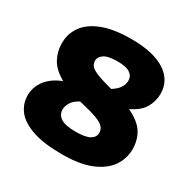

<svg xmlns="http://www.w3.org/2000/svg" viewBox="-168 -912 1078 1084"><g transform="rotate(30 371.5 -370.0)"><path d="M372 10Q251 10 177.5 -15.5Q104 -41 70.8 -84.2Q37.5 -127.5 37.5 -181.5Q37.5 -237.5 71.5 -281.5Q105.5 -325.5 171 -351.5Q108 -387 82.8 -433.2Q57.5 -479.5 57.5 -534Q57.5 -596.5 92.8 -645.2Q128 -694 201.2 -722Q274.5 -750 388 -750Q530.5 -750 607 -700.5Q683.5 -651 683.5 -563.5Q683.5 -516 659.2 -473.2Q635 -430.5 572 -400.5Q646.5 -365 674.8 -319Q703 -273 703 -213.5Q703 -152.5 668.2 -101.8Q633.5 -51 560.5 -20.5Q487.5 10 372 10ZM269 -543Q269 -524 280 -509.2Q291 -494.5 325 -480.5Q359 -466.5 428 -448.5Q461 -469.5 475 -491.5Q489 -513.5 489 -538Q489 -567.5 463.5 -584.5Q438 -601.5 383.5 -601.5Q320 -601.5 294.8 -583.8Q269.5 -566 269 -543ZM248 -211.5Q248 -177.5 277.5 -158.2Q307 -139 373 -139Q439 -139 466.5 -155.5Q494 -172 494 -200Q494 -221 480.5 -236.8Q467 -252.5 430.8 -266.5Q394.5 -280.5 325 -296.5Q318 -298 311.5 -299.5Q276.5 -281 262.2 -257.2Q248 -233.5 248 -211.5Z"/></g></svg>

Font: Encode Sans Semi Expanded Black
Style: Regular
Weight: 900
Width: 6
Designer: Multiple Designers
Foundry: Impallari Type
Version: Version 3.000; ttfautohint (v1.8.3) -l 8 -r 50 -G 200 -x 14 